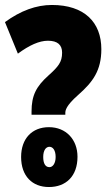

<svg xmlns="http://www.w3.org/2000/svg" viewBox="-20 -744 442 773"><path d="M107 -282H243V-289C243 -299 245 -318 295 -362C354 -414 388 -460 388 -546C388 -655 319 -724 189 -724C126 -724 63 -701 0 -655L52 -528C98 -562 138 -580 173 -580C212 -580 230 -563 230 -532C230 -494 215 -476 175 -440C126 -396 107 -360 107 -295ZM177 9C245 9 292 -34 292 -113C292 -182 246 -232 177 -232C109 -232 65 -186 65 -112C65 -35 110 9 177 9ZM179 -71C162 -71 154 -87 154 -112C154 -139 165 -153 179 -153C193 -153 204 -139 204 -112C204 -87 193 -71 179 -71Z"/></svg>

Font: Noto Sans Myanmar ExtraCondensed Black
Style: Regular
Weight: 900
Width: 2
Designer: Monotype Design Team
Foundry: Monotype Imaging Inc.
Version: Version 2.107